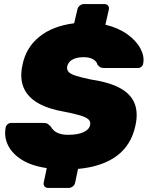

<svg xmlns="http://www.w3.org/2000/svg" viewBox="-20 -820 732 940"><path d="M215 100Q204 100 198 92.5Q192 85 194 74L209 3Q134 -8 86.5 -38Q39 -68 19 -109.5Q-1 -151 8 -197Q10 -206 17.5 -212Q25 -218 34 -218H192Q207 -218 213.5 -213.5Q220 -209 228 -201Q234 -190 244.5 -180.5Q255 -171 272.5 -165.5Q290 -160 314 -160Q360 -160 388 -172.5Q416 -185 421 -207Q425 -224 413.5 -235Q402 -246 372 -255Q342 -264 290 -274Q215 -287 165 -316Q115 -345 95.5 -391.5Q76 -438 90 -502Q107 -587 172.5 -640Q238 -693 343 -706L359 -774Q361 -785 370.5 -792.5Q380 -800 390 -800H492Q503 -800 509 -792.5Q515 -785 513 -774L496 -699Q559 -684 603 -652.5Q647 -621 667.5 -582.5Q688 -544 681 -509Q680 -500 672.5 -493.5Q665 -487 656 -487H490Q478 -487 470.5 -491Q463 -495 457 -504Q454 -518 437 -529Q420 -540 390 -540Q356 -540 335 -528.5Q314 -517 309 -495Q306 -480 315 -469Q324 -458 350 -449.5Q376 -441 424 -431Q517 -417 569 -388Q621 -359 639 -313.5Q657 -268 643 -205Q623 -110 552 -57Q481 -4 362 7L348 74Q346 85 336.5 92.5Q327 100 317 100Z"/></svg>

Font: Rubik ExtraBold
Style: Italic
Weight: 800
Italic angle: -12°
Designer: Hubert and Fischer
Foundry: Hubert and Fischer
Version: Version 2.300;gftools[0.9.30]